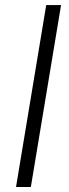

<svg xmlns="http://www.w3.org/2000/svg" viewBox="-20 -752 279 772"><path d="M225.5 -731.5 104 0H44.4L165.8 -731.5Z"/></svg>

Font: Inter P Light
Style: Italic
Weight: 300
Italic angle: 9.39999°
Designer: Rasmus Andersson
Foundry: rsms
Version: Version 3.018;git-588b23468